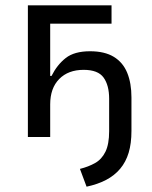

<svg xmlns="http://www.w3.org/2000/svg" viewBox="-20 -516 573 723"><path d="M306 187 281 120Q313 112 338 98Q363 84 377 55.5Q391 27 391 -22V-144Q391 -195 370 -224Q349 -253 295 -253Q237 -253 203 -218.5Q169 -184 169 -123V0H85V-496H400V-427H169V-230H174Q195 -272 227.5 -297.5Q260 -323 319 -323Q374 -323 408.5 -302Q443 -281 459 -242Q475 -203 475 -149V-23Q475 24 464.5 59Q454 94 432.5 119.5Q411 145 379.5 161.5Q348 178 306 187Z"/></svg>

Font: Nunito Sans 7pt Condensed
Style: Regular
Weight: 400
Width: 3
Designer: Vernon Adams
Foundry: Vernon Adams
Version: Version 3.101;gftools[0.9.27]